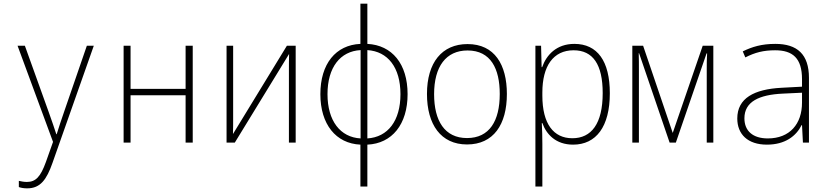

<svg xmlns="http://www.w3.org/2000/svg" viewBox="-20 -780 4544 1050"><path d="M129 250C201 250 235 202 267 111L493 -530H455L332 -173C314 -120 302 -86 290 -46H288C276 -82 266 -113 245 -171L116 -530H76L270 -4L231 106C202 186 176 215 127 215C111 215 96 212 83 209V243C97 248 112 250 129 250Z M656 0H694V-259H995V0H1034V-530H995V-294H694V-530H656Z M1219 0H1264L1561 -485C1560 -453 1560 -429 1560 -398V0H1597V-530H1549L1254 -47C1255 -79 1255 -102 1255 -135V-530H1219Z M1951 240H1989V11C2124 5 2209 -100 2209 -265C2209 -431 2124 -533 1989 -540V-760H1951V-540C1816 -534 1732 -431 1732 -265C1732 -100 1817 5 1951 11ZM1771 -265C1771 -412 1841 -500 1952 -506V-23C1841 -29 1771 -119 1771 -265ZM2170 -265C2170 -119 2101 -30 1989 -23V-506C2101 -499 2170 -411 2170 -265Z M2534 10C2679 10 2752 -99 2752 -266C2752 -426 2685 -539 2537 -539C2397 -539 2315 -438 2315 -266C2315 -99 2391 10 2534 10ZM2534 -25C2412 -25 2354 -119 2354 -265C2354 -416 2419 -504 2537 -504C2664 -504 2713 -404 2713 -266C2713 -119 2657 -25 2534 -25Z M2908 240H2946V7C2946 -31 2945 -71 2943 -107H2946C2968 -45 3020 11 3114 11C3240 11 3315 -87 3315 -270C3315 -446 3247 -540 3121 -540C3023 -540 2968 -479 2945 -413H2942L2939 -530H2908ZM3110 -24C3007 -24 2946 -103 2946 -257V-274C2946 -418 3005 -505 3117 -505C3223 -505 3276 -427 3276 -271C3276 -103 3214 -24 3110 -24Z M3438 0H3474V-398C3474 -430 3474 -456 3473 -489H3475L3642 0H3676L3844 -488H3847C3845 -454 3845 -428 3845 -400V0H3881V-530H3823L3659 -53L3497 -530H3438Z M4174 11C4274 11 4334 -36 4364 -96H4366L4371 0H4404V-354C4404 -483 4340 -540 4220 -540C4145 -540 4093 -524 4042 -499L4056 -466C4109 -493 4155 -505 4219 -505C4315 -505 4366 -462 4366 -347V-306L4254 -300C4104 -292 4012 -243 4012 -132C4012 -46 4069 11 4174 11ZM4179 -23C4097 -23 4051 -64 4051 -133C4051 -224 4131 -262 4261 -268L4366 -273V-219C4366 -102 4299 -23 4179 -23Z"/></svg>

Font: Noto Sans Mono SemiCondensed ExtraLight
Style: Regular
Weight: 200
Width: 4
Designer: Monotype Design Team
Foundry: Monotype Imaging Inc.
Version: Version 2.014